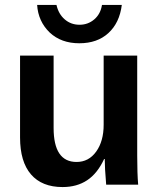

<svg xmlns="http://www.w3.org/2000/svg" viewBox="-20 -755 651 785"><path d="M62 -527.8H199.2V-231.9Q199.2 -92.8 293 -92.8Q342.8 -92.8 373.3 -135.3Q403.8 -177.7 403.8 -245.1V-527.8H541V-118.2Q541 -45.4 544.9 0H414.1Q408.2 -70.3 408.2 -105H405.8Q378.4 -45.9 336.4 -18.1Q294.4 9.8 235.8 9.8Q151.4 9.8 106.7 -42Q62 -93.8 62 -192.9ZM304.2 -578.1Q230 -578.1 183.1 -622.1Q136.2 -667.5 131.8 -734.9H210.9Q219.2 -697.8 244.6 -675.8Q270 -653.8 305.2 -653.8Q339.8 -653.8 365.5 -675.8Q391.1 -697.8 397 -734.9H478Q468.8 -661.6 423.3 -619.9Q377.9 -578.1 304.2 -578.1Z"/></svg>

Font: Libra Sans Modern
Style: Bold
Weight: 700
Foundry: Stefan Peev, Context Ltd
Version: Version 1.000